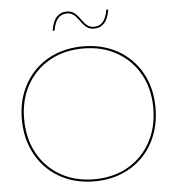

<svg xmlns="http://www.w3.org/2000/svg" viewBox="-62 -1021 987 1087"><g transform="rotate(-5 431.0 -478.0)"><path d="M431.5 7.5Q347 7.5 277.5 -20.5Q208 -48.5 157.5 -100Q107 -151.5 79.2 -222Q51.5 -292.5 51.5 -378Q51.5 -462.5 79.2 -532.2Q107 -602 157.5 -653Q208 -704 277.5 -731.8Q347 -759.5 431.5 -759.5Q515.5 -759.5 585 -731.8Q654.5 -704 705.2 -653Q756 -602 783.5 -532.2Q811 -462.5 811 -378Q811 -292.5 783.5 -222Q756 -151.5 705.2 -100Q654.5 -48.5 585 -20.5Q515.5 7.5 431.5 7.5ZM431.5 -4.5Q540.5 -4.5 623.2 -52Q706 -99.5 752.2 -183.8Q798.5 -268 798.5 -378Q798.5 -486.5 752 -569.8Q705.5 -653 623 -700.2Q540.5 -747.5 431.5 -747.5Q322.5 -747.5 239.8 -700.2Q157 -653 110.8 -569.8Q64.5 -486.5 64.5 -378Q64.5 -268 110.8 -183.8Q157 -99.5 239.8 -52Q322.5 -4.5 431.5 -4.5ZM582.5 -956 593 -954Q584 -901.5 561.8 -877.8Q539.5 -854 505 -854Q479 -854 462 -867Q445 -880 427.5 -905Q410.5 -929.5 395 -941.2Q379.5 -953 357 -953Q327.5 -953 307.8 -931.8Q288 -910.5 279.5 -861.5L269 -863Q277.5 -916 300 -940Q322.5 -964 356.5 -964Q383 -964 400 -951Q417 -938 434.5 -912.5Q452 -888 467.2 -876.2Q482.5 -864.5 505 -864.5Q535 -864.5 554.5 -886Q574 -907.5 582.5 -956Z"/></g></svg>

Font: Hepta Slab ExtraLight Thin
Style: Regular
Weight: 250
Version: Version 1.102